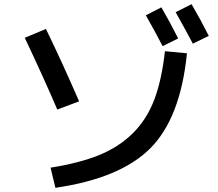

<svg xmlns="http://www.w3.org/2000/svg" viewBox="-20 -860 1040 915"><path d="M766 -616 871 -606Q840 -298 697 -154Q554 -10 244 35L221 -61Q359 -83 452.5 -121Q546 -159 612.5 -224.5Q679 -290 715 -384.5Q751 -479 766 -616ZM675 -787 749 -825Q791 -753 829 -677L755 -640Q719 -710 675 -787ZM817 -802 893 -840Q940 -759 975 -689L899 -652Q869 -709 817 -802ZM98 -680 199 -722Q279 -557 357 -377L253 -338Q191 -483 98 -680Z"/></svg>

Font: Mplus 1p Medium
Style: Regular
Weight: 500
Version: Version 1.061